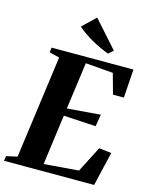

<svg xmlns="http://www.w3.org/2000/svg" viewBox="-158 -1082 924 1173"><g transform="rotate(15 304.0 -496.0)"><path d="M-16 0 -11.5 -30.5 57.5 -46 146 -696.5 82 -712 86 -743H603.5L591.5 -562.5H522.5L487 -691L312.5 -705L272 -408L482.5 -425L470 -349L265.5 -360.5L223 -43.5L442 -61L526 -224.5L604.5 -215.5L554 0ZM428.5 -797Q405.5 -805 377.8 -817.5Q350 -830 322.2 -845.8Q294.5 -861.5 269.2 -879Q244 -896.5 225 -913.5L307.5 -992.5L458 -823.5Z"/></g></svg>

Font: Merriweather 96pt ExtraBold
Style: Italic
Weight: 800
Italic angle: -7.8°
Version: Version 2.101